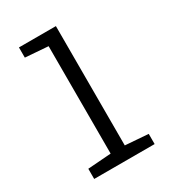

<svg xmlns="http://www.w3.org/2000/svg" viewBox="-184 -861 868 963"><g transform="rotate(-30 250.0 -380.0)"><path d="M75 0H425V-59L292 -69V-760H78V-701L210 -691V-69L75 -59Z"/></g></svg>

Font: Noto Sans Mono ExtraCondensed
Style: Regular
Weight: 400
Width: 2
Designer: Monotype Design Team
Foundry: Monotype Imaging Inc.
Version: Version 2.014